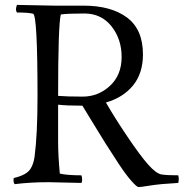

<svg xmlns="http://www.w3.org/2000/svg" viewBox="-20 -743 749 783"><path d="M49 -723 201 -720H320Q433 -720 498 -671.5Q563 -623 563 -521Q563 -444 522.5 -394.5Q482 -345 412 -325Q447 -264 499.5 -186Q552 -108 584.5 -71.5Q617 -35 639 -31.5Q661 -28 707 -28Q709 -20 709 -12.5Q709 -5 707 3Q634 7 593.5 13.5Q553 20 545.5 20Q538 20 515.5 -5.5Q493 -31 463 -76.5Q433 -122 408.5 -161Q384 -200 353.5 -250.5Q323 -301 316 -312Q252 -312 217 -316V-167Q217 -107 224 -35Q255 -28 312 -28Q315 -20 315 -10.5Q315 -1 312 3L179 0Q103 0 40 8Q35 2 35 -9L36 -17Q88 -29 104 -54Q117 -74 121 -104Q133 -195 133 -350Q133 -681 115 -687Q96 -692 49 -692Q45 -699 45 -705Q45 -711 49 -723ZM228 -684Q217 -640 217 -352Q253 -349 317 -349Q381 -349 428.5 -393Q476 -437 476 -510.5Q476 -584 434.5 -636Q393 -688 324 -688Q255 -688 228 -684Z"/></svg>

Font: Rosarivo
Style: Regular
Weight: 400
Designer: Pablo Ugerman
Foundry: Pablo Ugerman
Version: Version 1.003